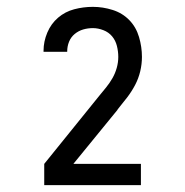

<svg xmlns="http://www.w3.org/2000/svg" viewBox="-20 -863 540 560"><path d="M109 -323V-385L269 -583Q279 -595 289.5 -608Q300 -621 308 -635Q316 -649 320.5 -665Q325 -681 325 -697Q325 -713 321 -729Q317 -745 307 -757Q297 -769 281.5 -775Q266 -781 251 -781Q236 -781 222.5 -777Q209 -773 198 -764Q187 -755 181.5 -741.5Q176 -728 176 -713V-712H107V-715Q107 -742 118 -768Q129 -794 149.5 -811.5Q170 -829 196.5 -836Q223 -843 251 -843Q280 -843 308.5 -834Q337 -825 357 -804.5Q377 -784 385.5 -755Q394 -726 394 -697Q394 -676 389 -655Q384 -634 374 -615Q364 -596 351 -579Q338 -562 324 -545L323 -544V-543L194 -385H391V-323Z"/></svg>

Font: Iosevka srxl
Style: Regular
Weight: 400
Monospace: yes
Designer: Belleve Invis
Foundry: Belleve Invis
Version: Version 33.0.1; ttfautohint (v1.8.3)